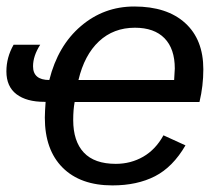

<svg xmlns="http://www.w3.org/2000/svg" viewBox="-25 -558 680 588"><path d="M203.6 -245.6Q199.2 -221.7 199.2 -190.4Q199.2 -125.5 231.7 -90.8Q264.2 -56.2 329.6 -56.2Q375.5 -56.2 413.6 -78.1Q451.7 -100.1 475.6 -143.6L543 -112.8Q504.4 -46.4 449.7 -18.3Q395 9.8 319.3 9.8Q221.2 9.8 166.7 -44.7Q112.3 -99.1 112.3 -197.8Q112.3 -207.5 113 -219.5Q113.8 -231.4 114.7 -246.1H110.8Q56.2 -246.1 25.4 -269.5Q-5.4 -293 -5.4 -339.4Q-5.4 -382.3 16.6 -420.9H98.1Q76.2 -386.7 76.2 -355Q76.2 -313 126 -313Q152.3 -418 222.7 -478Q293 -538.1 386.2 -538.1Q486.3 -538.1 542 -487.5Q597.7 -437 597.7 -345.7Q597.7 -294.9 585.9 -245.6ZM215.3 -313H508.3L510.3 -348.1Q510.3 -408.7 478.8 -440.9Q447.3 -473.1 388.2 -473.1Q322.8 -473.1 278.1 -431.4Q233.4 -389.6 215.3 -313Z"/></svg>

Font: Arimo
Style: Italic
Weight: 400
Italic angle: -12°
Designer: Steve Matteson
Foundry: Monotype Imaging Inc.
Version: Version 1.33